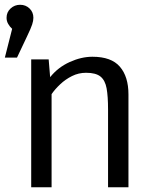

<svg xmlns="http://www.w3.org/2000/svg" viewBox="-20 -791 655 811"><path d="M65.1 -770.8Q88.7 -770.8 104.9 -755.1Q121 -739.5 121 -715.9Q121 -703.6 115.9 -687.7Q110.8 -671.8 93.8 -636.4L51.8 -547.7H0.5L31.3 -669.2Q21 -678.5 14.4 -690.3Q7.7 -702.1 7.7 -715.9Q7.7 -739.5 24.6 -755.1Q41.5 -770.8 65.1 -770.8ZM111.8 0V-540H185.6L191.8 -465.1Q225.1 -506.7 274.4 -529Q323.6 -551.3 370.3 -551.3Q450.3 -551.3 486.4 -509.2Q522.6 -467.2 522.6 -392.3V0H436.4V-328.7Q436.4 -384.1 430.3 -417.9Q424.1 -451.8 404.4 -467.7Q384.6 -483.6 343.6 -483.6Q311.8 -483.6 284.1 -469.7Q256.4 -455.9 234.4 -435.1Q212.3 -414.4 197.9 -393.3V0Z"/></svg>

Font: FiraCode Nerd Font
Style: Regular
Weight: 400
Designer: Carrois Corporate, Edenspiekermann AG, Nikita Prokopov
Foundry: Carrois Corporate, Edenspiekermann AG, Nikita Prokopov
Version: Version 6.002;Nerd Fonts 3.4.0